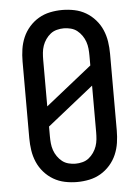

<svg xmlns="http://www.w3.org/2000/svg" viewBox="-53 -785 607 835"><g transform="rotate(-5 250.0 -367.5)"><path d="M250 8Q223 8 196.5 2.5Q170 -3 147 -16.5Q124 -30 106 -50.5Q88 -71 77.5 -95.5Q67 -120 63 -146.5Q59 -173 59 -200V-535Q59 -562 63 -588.5Q67 -615 77.5 -639.5Q88 -664 106 -684.5Q124 -705 147 -718.5Q170 -732 196.5 -737.5Q223 -743 250 -743Q277 -743 303.5 -737.5Q330 -732 353 -718.5Q376 -705 394 -684.5Q412 -664 422.5 -639.5Q433 -615 437 -588.5Q441 -562 441 -535V-200Q441 -173 437 -146.5Q433 -120 422.5 -95.5Q412 -71 394 -50.5Q376 -30 353 -16.5Q330 -3 303.5 2.5Q277 8 250 8ZM149 -331 351 -492V-535Q351 -550 349.5 -565.5Q348 -581 343 -595.5Q338 -610 329 -623Q320 -636 308 -645.5Q296 -655 280.5 -659Q265 -663 250 -663Q235 -663 219.5 -659Q204 -655 192 -645.5Q180 -636 171 -623Q162 -610 157 -595.5Q152 -581 150.5 -565.5Q149 -550 149 -535ZM250 -72Q265 -72 280.5 -76Q296 -80 308 -89.5Q320 -99 329 -112Q338 -125 343 -139.5Q348 -154 349.5 -169.5Q351 -185 351 -200V-404L149 -243V-200Q149 -185 150.5 -169.5Q152 -154 157 -139.5Q162 -125 171 -112Q180 -99 192 -89.5Q204 -80 219.5 -76Q235 -72 250 -72Z"/></g></svg>

Font: Iosevka Curly Slab Medium
Style: Regular
Weight: 500
Monospace: yes
Designer: Belleve Invis
Foundry: Belleve Invis
Version: Version 22.1.2; ttfautohint (v1.8.4)